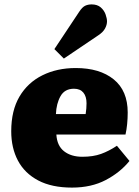

<svg xmlns="http://www.w3.org/2000/svg" viewBox="-20 -838 633 872"><path d="M307 14Q215 14 153.5 -18.5Q92 -51 61.5 -108.5Q31 -166 31 -242Q31 -336 68.5 -399.5Q106 -463 172.5 -496Q239 -529 324 -529Q433 -529 496.5 -477.5Q560 -426 560 -327Q560 -301 557.5 -275Q555 -249 550 -227H236Q239 -176 271 -151Q303 -126 354 -126Q403 -126 439 -139Q475 -152 511 -176L568 -107Q526 -55 460.5 -20.5Q395 14 307 14ZM234 -320H369Q371 -333 372 -345Q373 -357 373 -369Q373 -400 358.5 -417.5Q344 -435 316 -435Q274 -435 255 -401.5Q236 -368 234 -320ZM270 -572 227 -615 340 -785Q354 -806 367 -812Q380 -818 396 -818Q422 -818 437.5 -804.5Q453 -791 459.5 -772.5Q466 -754 466 -741Q466 -725 457 -708.5Q448 -692 427 -678Z"/></svg>

Font: Literata 12pt ExtraBold
Style: Regular
Weight: 800
Designer: Latin by Veronika Burian and Jose Scaglione. Greek by Irene Vlachou. Cyrillic by Vera Evstafieva.
Foundry: TypeTogether
Version: Version 3.002